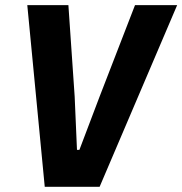

<svg xmlns="http://www.w3.org/2000/svg" viewBox="-20 -718 701 738"><path d="M362.9 0 660.9 -698.2H498.9L362.9 -346.9L285.2 -142H275.9L267 -346.9L242.9 -698.2H84.9L152 0Z"/></svg>

Font: Margiela Mono Italic Bold It
Style: Regular
Weight: 700
Designer: Mike Abbink, Paul van der Laan, Pieter van Rosmalen
Foundry: Bold Monday
Version: Version 2.003 2021